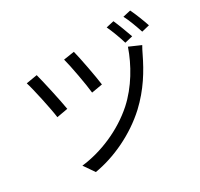

<svg xmlns="http://www.w3.org/2000/svg" viewBox="-151 -1023 1303 1249"><g transform="rotate(-20 500.0 -398.5)"><path d="M438 -727 361 -701C386 -649 443 -495 459 -437L537 -465C520 -521 460 -680 438 -727ZM871 -616 780 -638C761 -518 712 -383 630 -278C529 -150 380 -54 237 -12L305 57C447 7 595 -96 698 -231C780 -340 823 -452 853 -559C858 -575 864 -599 871 -616ZM159 -667 80 -639C104 -595 173 -426 192 -364L271 -393C248 -459 185 -611 159 -667ZM748 -826 693 -803C718 -768 753 -709 773 -668L829 -692C808 -730 771 -792 748 -826ZM874 -854 819 -831C846 -797 879 -739 901 -698L956 -722C935 -761 899 -820 874 -854Z"/></g></svg>

Font: Noto Sans CJK SC
Style: Regular
Weight: 400
Designer: Ryoko NISHIZUKA 西塚涼子 (kana, bopomofo & ideographs); Paul D. Hunt (Latin, Greek & Cyrillic); Sandoll Communications 산돌커뮤니
Foundry: Adobe
Version: Version 2.004;hotconv 1.0.118;makeotfexe 2.5.65603